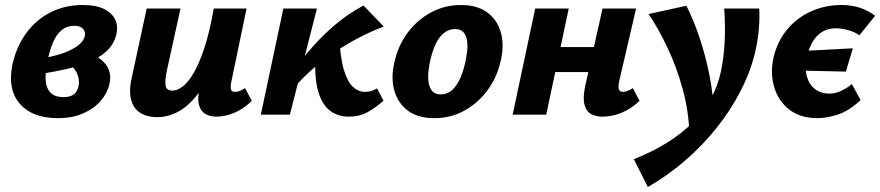

<svg xmlns="http://www.w3.org/2000/svg" viewBox="-20 -458 3516 767"><path d="M211 14Q110 14 60 -42.5Q10 -99 29 -197Q44 -268 82.5 -322.5Q121 -377 179.5 -407.5Q238 -438 311 -438Q364 -438 396 -422Q428 -406 440.5 -379Q453 -352 444 -318Q434 -279 404 -252Q374 -225 331.5 -208.5Q289 -192 242 -181.5Q195 -171 151 -164L146 -225Q215 -235 262.5 -258.5Q310 -282 318 -311Q321 -321 318.5 -330.5Q316 -340 306 -347.5Q296 -355 276 -355Q247 -355 225.5 -337Q204 -319 190 -284.5Q176 -250 167 -199Q160 -162 163 -132.5Q166 -103 183 -86.5Q200 -70 235 -70Q250 -70 261.5 -74Q273 -78 281 -87Q289 -96 293 -110Q298 -130 292.5 -151Q287 -172 273 -187Q259 -202 240 -205L316 -252Q336 -247 356.5 -237Q377 -227 393 -211.5Q409 -196 416.5 -173.5Q424 -151 417 -121Q408 -84 381 -53.5Q354 -23 311 -4.5Q268 14 211 14Z M608 10Q582 10 559 2Q536 -6 521 -24Q506 -42 501 -73Q496 -104 507 -151L566 -424H701L647 -178Q639 -142 641 -119Q643 -96 669 -96Q687 -96 708.5 -111.5Q730 -127 752.5 -164.5Q775 -202 796 -265Q817 -328 834 -424H897Q873 -299 840.5 -215Q808 -131 770 -82Q732 -33 691 -11.5Q650 10 608 10ZM844 8Q818 8 800 -3Q782 -14 775 -38.5Q768 -63 777 -103L843 -424H965L904 -131Q900 -111 902.5 -101Q905 -91 919 -91Q927 -91 936 -94Q945 -97 959 -106L986 -55Q952 -22 915 -7Q878 8 844 8Z M1141 -90 1110 -112Q1153 -179 1202 -239.5Q1251 -300 1308 -350Q1365 -400 1432 -436L1513 -352Q1465 -334 1414 -307.5Q1363 -281 1313.5 -247.5Q1264 -214 1220 -174.5Q1176 -135 1141 -90ZM1022 0 1112 -424H1246L1138 0ZM1374 8Q1329 8 1297.5 -16.5Q1266 -41 1251 -93.5Q1236 -146 1240 -230L1335 -314Q1339 -228 1353.5 -179.5Q1368 -131 1390 -111Q1412 -91 1437 -91Q1444 -91 1452 -92Q1460 -93 1469 -96.5Q1478 -100 1486 -105L1512 -56Q1480 -27 1447.5 -9.5Q1415 8 1374 8Z M1716 14Q1650 14 1610 -15.5Q1570 -45 1555.5 -95.5Q1541 -146 1555 -207Q1570 -276 1609 -328Q1648 -380 1703 -409Q1758 -438 1821 -438Q1885 -438 1925 -409.5Q1965 -381 1980 -331Q1995 -281 1981 -218Q1967 -152 1929 -99.5Q1891 -47 1836 -16.5Q1781 14 1716 14ZM1740 -81Q1768 -81 1787.5 -99.5Q1807 -118 1820.5 -150Q1834 -182 1841 -221Q1853 -277 1842.5 -309.5Q1832 -342 1798 -342Q1773 -342 1753 -326Q1733 -310 1719 -279Q1705 -248 1696 -204Q1685 -145 1696 -113Q1707 -81 1740 -81Z M2386 8Q2360 8 2340.5 -3Q2321 -14 2314.5 -41.5Q2308 -69 2318 -116L2387 -424H2521L2453 -131Q2449 -112 2452 -101.5Q2455 -91 2469 -91Q2476 -91 2485.5 -94Q2495 -97 2508 -106L2535 -55Q2501 -23 2463 -7.5Q2425 8 2386 8ZM2028 0 2118 -424H2252L2162 0ZM2129 -170 2150 -270H2417L2395 -170Z M2568 289 2512 178Q2585 149 2644 112.5Q2703 76 2747 31.5Q2791 -13 2819.5 -64Q2848 -115 2860 -173Q2872 -231 2875 -293.5Q2878 -356 2873 -424H3013Q3015 -383 3011.5 -342.5Q3008 -302 2999 -260Q2981 -178 2940.5 -98.5Q2900 -19 2842.5 53Q2785 125 2715 185Q2645 245 2568 289ZM2734 76Q2731 -16 2707 -103Q2683 -190 2647 -266.5Q2611 -343 2571 -402L2722 -435Q2752 -376 2776 -303Q2800 -230 2815 -153Q2830 -76 2831 -3Z M3247 14Q3176 14 3132 -21Q3088 -56 3072 -112.5Q3056 -169 3071 -232Q3087 -296 3126.5 -342.5Q3166 -389 3222 -413.5Q3278 -438 3341 -438Q3384 -438 3417 -426.5Q3450 -415 3476 -395L3413 -317Q3394 -331 3367 -338Q3340 -345 3318 -345Q3286 -345 3263 -330Q3240 -315 3225.5 -289.5Q3211 -264 3204 -232Q3194 -185 3203.5 -152Q3213 -119 3236.5 -101.5Q3260 -84 3293 -84Q3315 -84 3337 -93.5Q3359 -103 3383 -122L3418 -58Q3369 -13 3324.5 0.5Q3280 14 3247 14ZM3359 -172 3134 -177 3159 -253 3387 -265Z"/></svg>

Font: Ysabeau Infant ExtraBold
Style: Italic
Weight: 800
Italic angle: -12°
Designer: Christian Thalmann (Catharsis Fonts)
Version: Version 2.001;gftools[0.9.30]; featfreeze: ss01,ss02,lnum